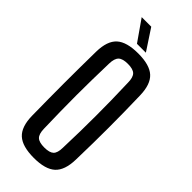

<svg xmlns="http://www.w3.org/2000/svg" viewBox="-306 -1006 1059 1059"><g transform="rotate(45 223.5 -477.0)"><path d="M223 7.5Q133 7.5 93 -29Q53 -65.5 51.5 -149.5Q50.5 -220.5 50 -282Q49.5 -343.5 49.5 -401.8Q49.5 -460 50 -520.8Q50.5 -581.5 51.5 -650.5Q53 -735 93 -771.2Q133 -807.5 223 -807.5Q312 -807.5 351.8 -771.2Q391.5 -735 393.5 -650.5Q395.5 -581.5 396.2 -520.8Q397 -460 397 -401.5Q397 -343 396.2 -281.8Q395.5 -220.5 393.5 -149.5Q391.5 -65.5 351.8 -29Q312 7.5 223 7.5ZM223 -74Q263.5 -74 279.8 -89.5Q296 -105 296.5 -145.5Q299 -217 300 -279Q301 -341 301 -399.8Q301 -458.5 300 -520.8Q299 -583 296.5 -654.5Q296 -694.5 279.8 -710.5Q263.5 -726.5 223 -726.5Q182.5 -726.5 166 -710.5Q149.5 -694.5 148.5 -654.5Q146.5 -584.5 145.5 -523Q144.5 -461.5 144.5 -402.5Q144.5 -343.5 145.5 -281Q146.5 -218.5 148.5 -145.5Q149.5 -105 166 -89.5Q182.5 -74 223 -74ZM180 -840 94.5 -962.5H169L249.5 -840Z"/></g></svg>

Font: Big Shoulders Text Thin SemiBold
Style: Regular
Weight: 600
Version: Version 2.002